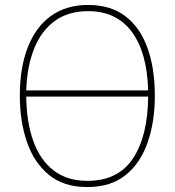

<svg xmlns="http://www.w3.org/2000/svg" viewBox="-20 -745 705 775"><path d="M605 -358Q605 -255 576.5 -171.5Q548 -88 488 -39Q428 10 332 10Q237 10 177 -39.5Q117 -89 88.5 -172.5Q60 -256 60 -359Q60 -471 92 -553.5Q124 -636 185.5 -680.5Q247 -725 336 -725Q426 -725 485.5 -680Q545 -635 575 -552.5Q605 -470 605 -358ZM336 -700Q255 -700 200.5 -660Q146 -620 117.5 -548Q89 -476 86 -380H578Q574 -533 512 -616.5Q450 -700 336 -700ZM333 -15Q457 -15 517 -106Q577 -197 578 -355H86Q87 -252 114.5 -175.5Q142 -99 196.5 -57Q251 -15 333 -15Z"/></svg>

Font: Noto Sans SemiCondensed Thin
Style: Regular
Weight: 100
Width: 4
Designer: Monotype Design Team
Foundry: Monotype Imaging Inc.
Version: Version 2.013; ttfautohint (v1.8.4.7-5d5b)